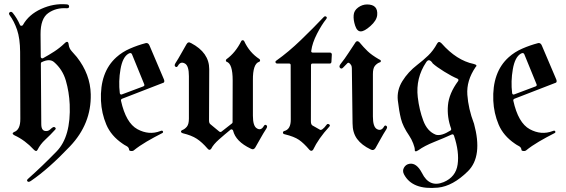

<svg xmlns="http://www.w3.org/2000/svg" viewBox="-20 -716 2758 936"><path d="M26.9 -642.1Q20.5 -651.4 27.8 -656.5Q35.2 -661.6 42.5 -652.8Q64 -626 77.1 -595.2Q78.6 -590.3 84 -590.3Q88.4 -589.4 91.8 -594.2Q120.1 -645 180.9 -672.6Q241.7 -700.2 304.2 -694.8Q316.9 -694.3 316.9 -684.6Q316.9 -674.8 304.7 -675.8Q253.4 -679.2 215.3 -652.3Q177.2 -625.5 177.7 -548.8L178.7 -439.5Q178.7 -434.6 182.6 -432.4Q186.5 -430.2 190.4 -432.6Q217.3 -447.3 244.4 -464.8Q271.5 -482.4 294.4 -504.4Q312.5 -522.5 314.9 -498Q316.9 -480 330.1 -465.8Q343.3 -451.7 354.5 -438Q420.4 -354 422.4 -256.3Q425.8 -112.8 321.3 -2.7Q216.8 107.4 131.3 165.5Q119.6 173.8 114 168.2Q108.4 162.6 117.2 155.3Q186 94.2 256.1 22Q326.2 -50.3 319.8 -207Q316.9 -268.6 301 -323Q285.2 -377.4 243.2 -413.6Q221.7 -431.6 183.6 -413.1Q179.2 -411.6 179.2 -405.8L181.2 -110.8Q181.2 -71.3 212.9 -78.1Q219.7 -80.1 225.1 -85.4Q230.5 -90.8 237.1 -95Q243.7 -99.1 249 -94.2Q254.4 -89.4 249 -84Q225.1 -57.6 200.7 -35.2Q176.3 -12.7 163.1 14.2Q157.2 25.9 145.5 14.2Q102.1 -32.7 50.8 -56.2Q34.2 -64.9 48.3 -72.3Q79.6 -83 79.1 -136.7L78.1 -462.9Q77.6 -528.8 63.2 -570.8Q48.8 -612.8 26.9 -642.1Z M609.4 13.7Q608.4 2 596.9 -3.9Q585.4 -9.8 577.6 -15.6Q521.5 -53.7 498.3 -108.6Q475.1 -163.6 472.2 -225.1Q466.3 -364.3 547.4 -437Q576.2 -462.9 613.8 -479.2Q651.4 -495.6 690.9 -505.9Q703.1 -508.3 709 -493.7L779.3 -328.6Q784.2 -315.4 775.9 -312H774.9L574.7 -234.4Q568.8 -231.4 569.8 -225.1Q593.8 -116.7 649.9 -86.2Q706.1 -55.7 761.7 -77.1Q771.5 -81.5 774.2 -75.7Q776.9 -69.8 770.5 -66.9Q731 -46.9 695.1 -25.9Q659.2 -4.9 630.9 18.1Q626.5 21 617.9 20Q609.4 19 609.4 13.7ZM564 -262.2Q564.5 -258.3 567.4 -256.1Q570.3 -253.9 574.7 -255.9L678.7 -294.9Q686 -297.9 683.1 -305.2L623.5 -451.2Q619.1 -461.9 606 -454.1Q577.6 -437.5 567.4 -378.4Q557.1 -319.3 564 -262.2Z M1113.8 -120.6 1114.3 -324.2Q1114.3 -406.2 1084.5 -415Q1081.1 -417.5 1081.1 -421.1Q1081.1 -424.8 1084.5 -427.7Q1127.9 -459 1156.2 -515.6Q1158.2 -520 1163.1 -520Q1168 -520 1170.4 -515.6Q1196.3 -459.5 1244.6 -428.2Q1248 -425.3 1248 -421.1Q1248 -417 1244.1 -415Q1211.9 -405.8 1212.9 -324.2V-152.3Q1212.9 -102.1 1231.4 -90.8Q1252 -77.1 1266.1 -101.6Q1271.5 -110.8 1278.6 -105.7Q1285.6 -100.6 1278.3 -88.9Q1263.7 -66.4 1250.7 -43Q1237.8 -19.5 1224.6 2.9Q1216.3 17.1 1201.7 8.3Q1128.9 -26.4 1116.2 -79.6Q1115.2 -83.5 1110.4 -85Q1105.5 -86.4 1103.5 -83.5Q1075.7 -61 1047.9 -36.4Q1020 -11.7 1009.8 8.8Q1001.5 20.5 991.7 8.3Q964.8 -22.9 939.2 -39.6Q913.6 -56.2 871.1 -66.4Q861.8 -69.8 862.3 -74.7Q862.8 -79.6 868.7 -82Q880.9 -86.4 890.9 -98.4Q900.9 -110.4 900.9 -138.2V-344.7Q900.9 -394.5 882.3 -405.8Q860.4 -418.9 847.2 -395Q841.8 -385.7 835 -391.1Q828.1 -396.5 835.4 -408.2Q849.6 -430.2 862.5 -453.6Q875.5 -477.1 889.2 -500.5Q897.5 -515.1 911.1 -505.9H911.6Q1000 -459.5 1000 -378.9L999 -128.9Q999 -114.7 1006.3 -109.9L1048.3 -75.2Q1053.2 -70.8 1059.6 -74.2Q1099.1 -105.5 1110.8 -114.3Q1113.8 -116.2 1113.8 -120.6Z M1496.1 -397.9 1495.6 -124.5Q1495.6 -109.4 1502.9 -104.5L1538.1 -84.5Q1548.3 -75.7 1572.3 -107.9Q1576.7 -114.3 1584.2 -109.9Q1591.8 -105.5 1585 -98.1Q1532.7 -41 1506.3 14.2Q1498 24.4 1488.3 14.2Q1460.9 -18.1 1437.5 -34.2Q1414.1 -50.3 1367.7 -61.5Q1359.9 -63 1359.4 -68.8Q1358.9 -74.7 1365.2 -77.1Q1397.9 -85 1397.5 -133.3L1397 -397.5Q1397.5 -406.2 1389.6 -406.2H1332Q1325.2 -406.2 1323.2 -411.6Q1321.3 -417 1327.6 -420.9Q1386.2 -462.4 1447 -521Q1507.8 -579.6 1557.6 -632.3Q1564 -639.2 1570.1 -635Q1576.2 -630.9 1570.3 -623Q1547.9 -595.2 1525.1 -550.8Q1502.4 -506.3 1497.6 -469.7Q1496.6 -464.8 1498 -462.4Q1501 -459.5 1504.9 -459.5H1589.4Q1592.8 -459.5 1595.2 -457Q1597.7 -453.6 1597.7 -450.7L1595.7 -414.1Q1594.7 -406.2 1587.4 -406.2H1502.9Q1496.1 -406.2 1496.1 -397.9Z M1698.7 -114.7 1695.3 -382.3Q1695.3 -391.6 1692.4 -397.5Q1680.7 -416.5 1672.4 -406.7L1652.8 -386.7Q1645 -377.9 1637.9 -384.8Q1630.9 -391.6 1640.1 -403.8Q1661.6 -430.7 1678.7 -457.5Q1695.8 -484.4 1713.9 -510.7Q1721.7 -520 1731.9 -510.3Q1752.4 -485.4 1772 -466.6Q1791.5 -447.8 1827.6 -426.8Q1837.9 -422.9 1836.7 -417.5Q1835.4 -412.1 1830.1 -411.6Q1817.4 -406.7 1807.6 -394.8Q1797.9 -382.8 1797.9 -355V-148.4Q1797.9 -98.6 1816.4 -87.4Q1837.9 -74.7 1851.6 -98.1Q1856.4 -107.4 1863.5 -102.3Q1870.6 -97.2 1863.3 -85.4Q1848.6 -62.5 1835.9 -39.3Q1823.2 -16.1 1810.1 6.8Q1800.8 20.5 1787.1 12.7Q1743.2 -8.3 1720.9 -38.6Q1698.7 -68.8 1698.7 -114.7ZM1769.5 -694.3Q1823.7 -694.3 1818.8 -642.1Q1815.9 -615.7 1785.9 -589.1Q1755.9 -562.5 1738.3 -563Q1720.7 -563 1711.4 -590.8Q1702.1 -618.7 1704.1 -642.1Q1705.6 -664.6 1725.8 -679.4Q1746.1 -694.3 1769.5 -694.3Z M2181.6 -60.1Q2146.5 -43.9 2097.2 -24.2Q2047.9 -4.4 2020 16.1Q2009.8 22.9 2005.4 21.5Q2001 20 2002 13.2Q2002.4 4.4 1994.4 -16.6Q1986.3 -37.6 1975.1 -54.2Q1943.8 -99.6 1934.6 -137.2Q1925.3 -174.8 1919.4 -226.6Q1914.1 -276.4 1941.7 -320.8Q1969.2 -365.2 2014.2 -399.9Q2042.5 -421.4 2067.4 -445.3Q2092.3 -469.2 2110.8 -503.4Q2119.1 -518.6 2132.8 -504.4Q2206.1 -421.4 2289.1 -404.3Q2310.5 -398.9 2298.3 -388.7Q2253.4 -322.8 2258.3 -254.2Q2263.2 -185.5 2290 -115.2V-114.7L2290.5 -114.3Q2334.5 46.4 2261 118.9Q2187.5 191.4 2115.2 198.7Q1990.2 210.9 1949.7 134.3Q1940.4 116.7 1949.5 101.1Q1958.5 85.4 1976.1 82.5Q2010.7 76.7 2037.1 127.4Q2073.2 200.2 2142.6 171.9Q2202.1 147 2210.9 85.9Q2219.7 24.9 2193.4 -54.2Q2193.4 -55.2 2192.9 -55.7L2192.4 -56.2Q2189.5 -63.5 2181.6 -60.1ZM2210 -332.5Q2182.6 -343.8 2145 -367.2Q2107.4 -390.6 2089.8 -406.7L2088.9 -407.2Q2088.9 -407.7 2088.9 -408.2Q2071.3 -434.1 2057.6 -412.6Q2005.9 -335.4 2016.6 -242.2Q2023.9 -180.2 2043.5 -127.9Q2063 -75.7 2104 -59.6L2104.5 -59.1H2105Q2132.3 -51.8 2175.8 -79.6Q2180.7 -82 2179.2 -88.9Q2158.7 -145 2163.8 -202.9Q2168.9 -260.7 2213.4 -320.8Q2217.8 -328.6 2210 -332.5Z M2522 13.7Q2521 2 2509.5 -3.9Q2498 -9.8 2490.2 -15.6Q2434.1 -53.7 2410.9 -108.6Q2387.7 -163.6 2384.8 -225.1Q2378.9 -364.3 2460 -437Q2488.8 -462.9 2526.4 -479.2Q2564 -495.6 2603.5 -505.9Q2615.7 -508.3 2621.6 -493.7L2691.9 -328.6Q2696.8 -315.4 2688.5 -312H2687.5L2487.3 -234.4Q2481.4 -231.4 2482.4 -225.1Q2506.3 -116.7 2562.5 -86.2Q2618.7 -55.7 2674.3 -77.1Q2684.1 -81.5 2686.8 -75.7Q2689.5 -69.8 2683.1 -66.9Q2643.6 -46.9 2607.7 -25.9Q2571.8 -4.9 2543.5 18.1Q2539.1 21 2530.5 20Q2522 19 2522 13.7ZM2476.6 -262.2Q2477.1 -258.3 2480 -256.1Q2482.9 -253.9 2487.3 -255.9L2591.3 -294.9Q2598.6 -297.9 2595.7 -305.2L2536.1 -451.2Q2531.7 -461.9 2518.6 -454.1Q2490.2 -437.5 2480 -378.4Q2469.7 -319.3 2476.6 -262.2Z"/></svg>

Font: Bertholdr Mainzer Fraktur
Style: Regular
Weight: 400
Designer: Peter Wiegel, original typeface by Carl Albert Fahrenwaldt 1901
Foundry: Peter Wiegel
Version: Version 1.000 2010 initial release